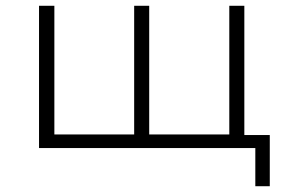

<svg xmlns="http://www.w3.org/2000/svg" viewBox="-20 -512 1008 664"><path d="M863 132V0H115V-492H168V-47H444V-492H496V-47H773V-492H825V-45H913V132Z"/></svg>

Font: Nunito Sans 7pt SemiExpanded ExtraLight
Style: Regular
Weight: 250
Width: 6
Designer: Vernon Adams
Foundry: Vernon Adams
Version: Version 3.101;gftools[0.9.27]